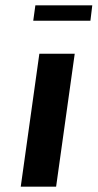

<svg xmlns="http://www.w3.org/2000/svg" viewBox="-20 -702 367 722"><path d="M320 -624H105L113 -682H327ZM191 0H58L128 -500H261Z"/></svg>

Font: Arsenal
Style: Bold Italic
Weight: 700
Italic angle: -9.10001°
Designer: Andrij Shevchenko
Foundry: Stairsfor
Version: Version 2.001;PS 002.001;hotconv 1.0.88;makeotf.lib2.5.64775